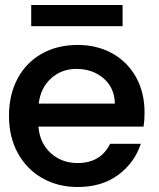

<svg xmlns="http://www.w3.org/2000/svg" viewBox="-20 -740 635 769"><path d="M555 -233H134Q139 -167 183 -127Q227 -87 291 -87Q383 -87 421 -164H544Q519 -88 453.5 -39.5Q388 9 291 9Q212 9 149.5 -26.5Q87 -62 51.5 -126.5Q16 -191 16 -276Q16 -361 50.5 -425.5Q85 -490 147.5 -525Q210 -560 291 -560Q369 -560 430 -526Q491 -492 525 -430.5Q559 -369 559 -289Q559 -258 555 -233ZM440 -325Q439 -388 395 -426Q351 -464 286 -464Q227 -464 185 -426.5Q143 -389 135 -325ZM471 -720V-635H105V-720Z"/></svg>

Font: Poppins Medium A&M
Style: Regular
Weight: 500
Designer: Ninad Kale (Devanagari), Jonny Pinhorn (Latin)
Foundry: Indian Type Foundry
Version: 4.004